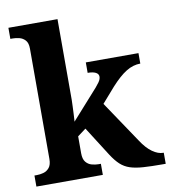

<svg xmlns="http://www.w3.org/2000/svg" viewBox="-84 -833 805 905"><g transform="rotate(-10 318.0 -380.0)"><path d="M17 0V-53H29Q44 -53 60.5 -57.5Q77 -62 88.5 -76Q100 -90 100 -118V-646Q100 -673 88 -686Q76 -699 59.5 -703Q43 -707 29 -707H17V-760H252V-374Q252 -361 251 -343Q250 -325 249.5 -308.5Q249 -292 248 -281Q247 -270 247 -270L373 -411Q384 -424 390 -432.5Q396 -441 398 -447.5Q400 -454 400 -459Q400 -472 386.5 -479Q373 -486 348 -486V-536H600V-486Q583 -486 566 -481Q549 -476 532 -465.5Q515 -455 497 -439Q479 -423 459 -401L396 -329L529 -131Q555 -91 582 -72Q609 -53 633 -53H636V0H622Q567 0 529.5 -2.5Q492 -5 466 -13.5Q440 -22 420.5 -40Q401 -58 381 -89L292 -229L252 -199V-118Q252 -90 263.5 -76Q275 -62 292 -57.5Q309 -53 323 -53H335V0Z"/></g></svg>

Font: Noto Serif Gujarati
Style: Regular
Weight: 400
Designer: Universal Thirst, Indian Type Foundry and the Monotype Design Team
Foundry: Monotype Imaging Inc.
Version: Version 2.102